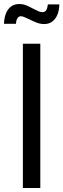

<svg xmlns="http://www.w3.org/2000/svg" viewBox="-43 -948 319 968"><path d="M160.2 0H72.3V-727.5H160.2ZM102.5 -851.6Q86.9 -858.9 77.9 -862.5Q68.8 -866.2 62.5 -866.2Q50.8 -866.2 44.4 -855Q38.1 -843.8 37.1 -828.1H-22.9Q-22 -857.4 -13.2 -879.9Q-4.4 -902.3 12.5 -915Q29.3 -927.7 54.2 -927.7Q72.3 -927.7 87.9 -921.6Q103.5 -915.5 125 -903.8Q142.1 -895 151.9 -890.9Q161.6 -886.7 171.4 -886.7Q183.1 -886.7 189.5 -895.8Q195.8 -904.8 198.2 -925.8H256.3Q255.4 -895.5 246.1 -873.3Q236.8 -851.1 220 -838.9Q203.1 -826.7 180.2 -826.7Q162.1 -826.7 144.5 -833Q127 -839.4 102.5 -851.6Z"/></svg>

Font: Intratopia Thin
Style: Regular
Weight: 100
Designer: Rasmus Andersson
Foundry: rsms
Version: Version 3.000;Glyphs 3.2.3 (3260)